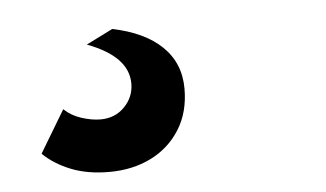

<svg xmlns="http://www.w3.org/2000/svg" viewBox="-31 -72 563 332"><g transform="rotate(-5 250.0 94.0)"><path d="M127.4 -6 173.4 -29Q228.8 -17.8 258.9 11.2Q289 40.2 289 84.6Q289 125.6 270.2 155.4Q251.4 185.2 219.5 201Q187.6 216.8 147 216.8Q109 216.8 80.3 205.2Q51.6 193.6 33 175.2L77 101.8Q89.2 113.6 107 119.3Q124.8 125 139.8 125Q165.2 125 181.7 108Q198.2 91 198.2 67.8Q198.2 44.2 180.7 25.9Q163.2 7.6 127.4 -6Z"/></g></svg>

Font: Work Sans
Style: Italic
Weight: 400
Italic angle: -13°
Designer: Wei Huang
Foundry: Wei Huang
Version: Version 2.012